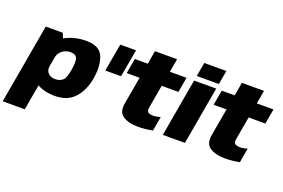

<svg xmlns="http://www.w3.org/2000/svg" viewBox="-176 -1203 2718 1844"><g transform="rotate(20 1183.5 -281.0)"><path d="M-52.5 222.5H173L301 -505L264.5 -593H91ZM399 3.5Q531.5 3.5 604.2 -81.2Q677 -166 695.5 -298Q714 -429.5 675.8 -513.5Q637.5 -597.5 505 -597.5Q390.5 -597.5 295 -547.8Q199.5 -498 187.5 -432L272.5 -342.5Q280.5 -389 317.8 -416.5Q355 -444 398 -444Q445.5 -444 463.5 -416.8Q481.5 -389.5 467.5 -297Q453.5 -202 423.5 -175.5Q393.5 -149 346 -149Q303 -149 275.5 -176Q248 -203 256.5 -251.5L140 -161Q128 -95 206.2 -45.8Q284.5 3.5 399 3.5Z M772.5 -392H933.5L984 -675H823Z M1246 8.5Q1325 8.5 1400 -7L1426 -155Q1387.5 -141.5 1350 -141.5Q1317 -141.5 1300.2 -154Q1283.5 -166.5 1291.5 -209L1332 -439H1502.5L1530 -593H1359.5L1383.5 -729.5H1157.5L1133.5 -593H1001.5L974 -439H1106L1057 -160.5Q1040 -66 1097.8 -28.8Q1155.5 8.5 1246 8.5Z M1503 0H1729L1833 -593H1607ZM1641 -785 1616 -643H1842L1867 -785Z M2134.5 8.5Q2213.5 8.5 2288.5 -7L2314.5 -155Q2276 -141.5 2238.5 -141.5Q2205.5 -141.5 2188.8 -154Q2172 -166.5 2180 -209L2220.5 -439H2391L2418.5 -593H2248L2272 -729.5H2046L2022 -593H1890L1862.5 -439H1994.5L1945.5 -160.5Q1928.5 -66 1986.2 -28.8Q2044 8.5 2134.5 8.5Z"/></g></svg>

Font: Anybody UltraCondensed Thin Black
Style: Italic
Weight: 900
Italic angle: -10°
Version: Version 1.111